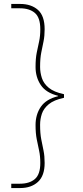

<svg xmlns="http://www.w3.org/2000/svg" viewBox="-20 -831 420 972"><path d="M82 121H37V99H81Q129 99 156.5 75.5Q184 52 184 -6Q184 -41 178 -68.5Q172 -96 166 -126Q160 -156 160 -198Q160 -251 186.5 -290Q213 -329 274 -344V-346Q213 -361 186.5 -400.5Q160 -440 160 -492Q160 -535 166 -564.5Q172 -594 178 -621Q184 -648 184 -683Q184 -742 156.5 -765.5Q129 -789 81 -789H37V-811H82Q138 -811 172 -781Q206 -751 206 -683Q206 -649 200.5 -622Q195 -595 189 -565.5Q183 -536 183 -492Q183 -464 192 -436Q201 -408 227 -386.5Q253 -365 304 -354V-336Q253 -325 227 -303.5Q201 -282 192 -255Q183 -228 183 -199Q183 -155 189 -125Q195 -95 200.5 -68Q206 -41 206 -6Q206 59 172 90Q138 121 82 121Z"/></svg>

Font: DM Sans 17pt Thin
Style: Regular
Weight: 250
Version: Version 4.004;gftools[0.9.30]